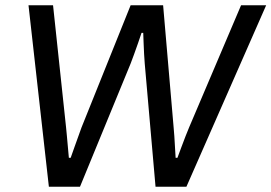

<svg xmlns="http://www.w3.org/2000/svg" viewBox="-20 -706 1026 726"><path d="M164.8 0 87.8 -686H180.6L229.9 -223.4Q231.4 -211.6 233 -191.3Q234.7 -171.1 236.8 -149.1Q239 -127.1 240.4 -109.2H247.2Q253.6 -127.1 261.4 -149.3Q269.3 -171.6 276.7 -191.9Q284.1 -212.1 288 -223.4L473.9 -686H596.8L636.6 -223.4Q638 -211.6 639.2 -191.3Q640.3 -171.1 641.7 -149.1Q643.2 -127.1 644.1 -109.2H650.9Q657.3 -126.5 665.4 -148.3Q673.5 -170 681.4 -190.5Q689.3 -211 694.7 -223.4L891.5 -686H986.4L684.9 0H568.1L527.3 -465.6Q525.9 -480.5 524.9 -501.3Q523.9 -522.1 523 -543.9Q522 -565.6 521.6 -581.8H515.2Q509.8 -564.9 502 -543Q494.1 -521 486.8 -500.2Q479.4 -479.5 473.9 -465.6L282.5 0Z"/></svg>

Font: Archivo Variable SemiBold
Style: Italic
Weight: 600
Italic angle: -10°
Designer: Hector Gatti
Foundry: Omnibus-Type
Version: Version 2.001